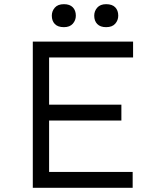

<svg xmlns="http://www.w3.org/2000/svg" viewBox="-20 -899 763 919"><path d="M137 0V-700H617V-624H215V-76H615V0ZM176 -322V-398H561V-322ZM488 -769Q460 -769 445.5 -784Q431 -799 431 -824Q431 -846 445.5 -862.5Q460 -879 488 -879Q517 -879 531.5 -864Q546 -849 546 -824Q546 -802 531.5 -785.5Q517 -769 488 -769ZM286 -769Q257 -769 242.5 -784Q228 -799 228 -824Q228 -846 242.5 -862.5Q257 -879 286 -879Q314 -879 328.5 -864Q343 -849 343 -824Q343 -802 328.5 -785.5Q314 -769 286 -769Z"/></svg>

Font: Lexend Exa Light
Style: Regular
Weight: 300
Designer: Bonnie Shaver-Troup, Thomas Jockin
Foundry: Lexend
Version: Version 1.007